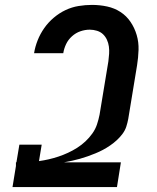

<svg xmlns="http://www.w3.org/2000/svg" viewBox="-20 -763 640 783"><path d="M31 0 45 -86V-101H47L59 -173H150L139 -106Q160 -109 179.5 -113.5Q199 -118 218.5 -124.5Q238 -131 257.5 -140Q277 -149 295 -160.5Q313 -172 328.5 -186.5Q344 -201 356.5 -218.5Q369 -236 375.5 -255.5Q382 -275 386 -295L422 -513Q424 -528 425 -543.5Q426 -559 424 -573.5Q422 -588 416 -601Q410 -614 400 -623.5Q390 -633 375.5 -637.5Q361 -642 346 -642Q327 -642 308 -635.5Q289 -629 273.5 -615Q258 -601 249.5 -583Q241 -565 238 -546H119Q123 -572 133.5 -598.5Q144 -625 160.5 -648.5Q177 -672 199.5 -691Q222 -710 247.5 -722Q273 -734 300.5 -738.5Q328 -743 355 -743Q387 -743 417 -736.5Q447 -730 471.5 -714Q496 -698 512.5 -673.5Q529 -649 537.5 -620Q546 -591 545 -559.5Q544 -528 539 -497L503 -278Q500 -262 495 -246.5Q490 -231 479.5 -217Q469 -203 456.5 -191.5Q444 -180 429.5 -170Q415 -160 400 -152Q385 -144 369 -137.5Q353 -131 337.5 -125.5Q322 -120 306 -115.5Q290 -111 274 -107.5Q258 -104 241 -101H473L457 0Z"/></svg>

Font: Iosevka HT Extended
Style: Bold Italic
Weight: 700
Width: 7
Italic angle: -9°
Monospace: yes
Designer: Belleve Invis
Foundry: Belleve Invis
Version: Version 32.3.0; ttfautohint (v1.8.4)